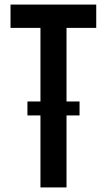

<svg xmlns="http://www.w3.org/2000/svg" viewBox="-20 -820 467 840"><path d="M157 0V-315H100V-376H157V-698H26V-800H401V-698H271V-376H328V-315H271V0Z"/></svg>

Font: Big Shoulders Text
Style: Bold
Weight: 700
Designer: Patric King
Foundry: XO Type Co
Version: Version 1.000; ttfautohint (v1.8.2)